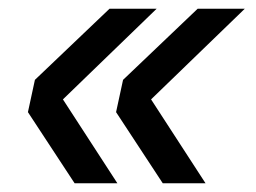

<svg xmlns="http://www.w3.org/2000/svg" viewBox="-20 -496 586 440"><path d="M339 -476 95 -240 101 -304 249 -76H151L44 -239L60 -313L231 -476ZM541 -476 297 -240 303 -304 451 -76H353L246 -239L262 -313L433 -476Z"/></svg>

Font: Geist
Style: Italic
Weight: 400
Italic angle: -12°
Designer: Basement.studio, Andrés Briganti, Mateo Zaragoza
Foundry: Basement.studio, Vercel, Andrés Briganti, Guido Ferreyra, Mateo Zaragoza
Version: Version 1.500